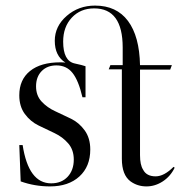

<svg xmlns="http://www.w3.org/2000/svg" viewBox="-20 -657 651 687"><path d="M196 -434Q208 -434 214 -433Q176 -457 176 -511Q176 -563 218.5 -600Q261 -637 320 -637Q397 -637 438 -582Q479 -527 481 -424H595L589 -408H481V-102Q481 -67 492 -50Q504 -26 537 -26Q567 -26 601 -60L605 -57Q590 -26 562.5 -8Q535 10 504 10Q472 10 447 -8Q416 -31 416 -89V-409H369L375 -424H419V-487Q419 -627 317 -627Q268 -627 237 -594Q206 -561 206 -508Q206 -439 247 -430Q275 -424 286 -420V-309H275Q261 -369 239.5 -396Q218 -423 182 -423Q149 -423 129 -402.5Q109 -382 109 -348Q109 -315 129 -293.5Q149 -272 177.5 -259Q206 -246 234.5 -232Q263 -218 283 -190.5Q303 -163 303 -122Q303 -61 264 -25.5Q225 10 159 10Q104 10 54 -8L49 -138H61Q82 -1 163 -1Q200 -1 222 -24.5Q244 -48 244 -86Q244 -121 224 -144Q204 -167 175.5 -180.5Q147 -194 118 -208Q89 -222 69 -249Q49 -276 49 -316Q49 -372 87.5 -403Q126 -434 196 -434Z"/></svg>

Font: Libre Caslon Display
Style: Regular
Weight: 400
Designer: Pablo Impallari, Rodrigo Fuenzalida
Foundry: Pablo Impallari, Rodrigo Fuenzalida
Version: Version 1.002